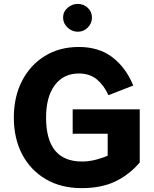

<svg xmlns="http://www.w3.org/2000/svg" viewBox="-20 -971 801 997"><path d="M357.4 -403.3H705.6V-127.4Q653.3 -65.4 580.8 -29.8Q508.3 5.9 403.8 5.9Q297.4 5.9 218 -40.5Q138.7 -86.9 95.2 -169.4Q51.8 -252 51.8 -360.8Q51.8 -467.8 94.2 -550.5Q136.7 -633.3 212.9 -680.2Q289.1 -727.1 389.2 -727.1Q493.7 -727.1 563.7 -673.6Q633.8 -620.1 671.9 -526.9L543 -476.6Q520.5 -527.3 483.4 -558.3Q446.3 -589.4 389.6 -589.4Q310.1 -589.4 264.6 -528.8Q219.2 -468.3 219.2 -360.8Q219.2 -132.3 405.8 -132.3Q441.9 -132.3 478.5 -141.8Q515.1 -151.4 539.1 -162.6V-276.4H357.4ZM307.6 -879.9Q307.6 -910.2 330.8 -930.4Q354 -950.7 383.8 -950.7Q414.1 -950.7 435.8 -930.4Q457.5 -910.2 457.5 -879.9Q457.5 -849.6 435.8 -827.9Q414.1 -806.2 383.8 -806.2Q354 -806.2 330.8 -827.9Q307.6 -849.6 307.6 -879.9Z"/></svg>

Font: Estedad-FD ExtraBold
Style: Regular
Weight: 800
Designer: Amin Abedi
Version: Version 7.3